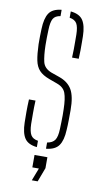

<svg xmlns="http://www.w3.org/2000/svg" viewBox="-87 -645 445 838"><g transform="rotate(10 136.0 -226.0)"><path d="M42.5 -92Q42 -113.5 42 -139Q42 -164.5 43.5 -194.5H72.5Q71 -163.5 71.2 -138.2Q71.5 -113 71.5 -90.5Q72.5 -57 81.5 -42Q90.5 -27 113.5 -23.5V4.5Q74.5 0.5 59 -22.5Q43.5 -45.5 42.5 -92ZM154 4.5V-23Q178 -27 188 -41.8Q198 -56.5 199 -90.5Q199.5 -106 200 -121.5Q200.5 -137 200.5 -151.5Q200.5 -166 200 -179.5Q199 -226 190.2 -249.8Q181.5 -273.5 152.5 -284L115.5 -297.5Q85.5 -308.5 70.5 -324.8Q55.5 -341 50 -368Q44.5 -395 43 -439Q42.5 -457.5 43 -473Q43.5 -488.5 44 -507Q45.5 -554 60.8 -577.2Q76 -600.5 116 -604.5V-576.5Q92.5 -573 84 -558Q75.5 -543 74.5 -509Q74 -489 73.5 -473.2Q73 -457.5 73.5 -439.5Q74.5 -394 81 -366.8Q87.5 -339.5 119.5 -327L156.5 -314Q195.5 -300.5 213 -270.8Q230.5 -241 230.5 -180Q230.5 -160 230.2 -136Q230 -112 228.5 -91.5Q226.5 -45.5 210.2 -22.5Q194 0.5 154 4.5ZM197 -407Q198 -427 198.2 -444.8Q198.5 -462.5 198.2 -478.8Q198 -495 198 -509Q197.5 -543 188.5 -558Q179.5 -573 156.5 -576.5V-604.5Q196 -600.5 211.2 -577.2Q226.5 -554 227.5 -507.5Q227.5 -494 227.8 -478.2Q228 -462.5 227.8 -444.8Q227.5 -427 226.5 -407ZM117 151 138.5 95H109.5V40H166.5V88.5L143 151Z"/></g></svg>

Font: Big Shoulders Stencil Display ExtraLight
Style: Regular
Weight: 250
Designer: Patric King
Foundry: XO Type Co
Version: Version 2.001